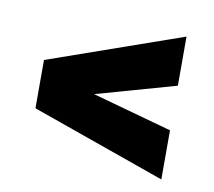

<svg xmlns="http://www.w3.org/2000/svg" viewBox="-50 -485 516 462"><g transform="rotate(10 207.5 -253.5)"><path d="M371 -79 43 -195V-313L371 -428V-308L176 -253L371 -199Z"/></g></svg>

Font: Saira Ultra Condensed Black
Style: Regular
Weight: 900
Width: 1
Designer: Hector Gatti with collaboration of the Omnibus-Type team
Foundry: Omnibus-Type
Version: Version 1.001; ttfautohint (v1.8)